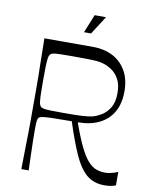

<svg xmlns="http://www.w3.org/2000/svg" viewBox="-94 -935 796 1012"><g transform="rotate(10 303.5 -429.0)"><path d="M89.7 0Q90.7 -72 91.6 -118Q92.6 -164 93.1 -194.5Q93.6 -225 93.6 -247.5Q93.6 -270 93.6 -293.5Q93.6 -317 93.6 -350Q93.6 -383 93.6 -406.5Q93.6 -430 93.6 -452.5Q93.6 -475 93.1 -505.5Q92.6 -536 91.6 -582Q90.7 -628 89.7 -700H352.3Q409.9 -700 455.4 -676.7Q500.9 -653.4 527.4 -608.1Q553.9 -562.9 553.9 -496.9Q553.9 -432.6 528.1 -387.3Q502.3 -342 454.1 -318.4Q406 -294.7 339.9 -294.7Q366.9 -217.9 389.9 -170.6Q412.9 -123.4 434.6 -99.1Q456.3 -74.9 479 -66.5Q501.7 -58.2 527.3 -58.2Q538.6 -58.2 550.9 -60.5Q563.3 -62.9 574.9 -66.4Q586.6 -70 595.6 -74.9V-1.9Q586 1.9 571.6 4.9Q557.3 8 534 8Q477.3 8 439.4 -24.2Q401.4 -56.4 371.3 -123.6Q341.1 -190.7 307.7 -294.6Q239.9 -294.6 203.9 -293.4Q167.9 -292.3 152.9 -289.9Q138 -287.4 132.6 -282.6Q127.4 -277.1 125.6 -264.5Q123.7 -251.9 123.7 -217.1Q123.7 -196.7 124.3 -160Q124.9 -123.3 126.4 -80.5Q128 -37.7 129 0ZM258.9 -330.1Q324.6 -330.1 358 -332Q391.4 -333.9 412.1 -339Q433.9 -344.9 458.9 -360.1Q484 -375.3 501.6 -404.5Q519.3 -433.7 519.3 -481.4Q519.3 -529.1 502.5 -558.4Q485.7 -587.6 461.5 -602.8Q437.3 -618.1 415.6 -623.8Q401.9 -627.8 384.6 -629.6Q367.4 -631.3 338.1 -632Q308.7 -632.7 258.9 -632.7Q212.3 -632.7 187.9 -632Q163.6 -631.3 153.4 -629.6Q143.1 -627.8 137 -623.8Q131.7 -620.7 128 -610.6Q124.3 -600.4 122.9 -571.6Q121.6 -542.9 121.6 -481.4Q121.6 -420.9 122.9 -391.6Q124.3 -362.4 128 -352.8Q131.7 -343.1 137 -339Q143.1 -335.9 153.4 -333.7Q163.6 -331.6 187.9 -330.9Q212.3 -330.1 258.9 -330.1ZM289.6 -768 329.4 -866H390.3L327.4 -768Z"/></g></svg>

Font: Ojuju ExtraLight
Style: Regular
Weight: 200
Designer: Chisaokwu Joboson, Mirko Velimirovic
Foundry: Udi Foundry
Version: Version 1.000